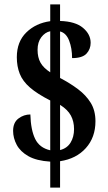

<svg xmlns="http://www.w3.org/2000/svg" viewBox="-20 -780 496 879"><path d="M210 -40Q147 -44 110 -65Q73 -86 56.5 -117Q40 -148 40 -181Q40 -219 64.5 -237.5Q89 -256 119 -256Q121 -185 141 -144Q161 -103 210 -92V-320Q151 -350 117.5 -379Q84 -408 70.5 -442Q57 -476 57 -518Q57 -589 100.5 -631.5Q144 -674 210 -683V-760H255V-684Q325 -682 360 -652.5Q395 -623 395 -584Q395 -555 376 -534.5Q357 -514 310 -514Q310 -559 296.5 -594Q283 -629 255 -636V-423Q301 -399 337.5 -371.5Q374 -344 395.5 -309Q417 -274 417 -225Q417 -151 373 -102Q329 -53 255 -42V79H210ZM210 -637Q186 -632 169 -609.5Q152 -587 152 -552Q152 -517 165.5 -493Q179 -469 210 -449ZM255 -93Q287 -101 303 -127Q319 -153 319 -189Q319 -224 304.5 -251Q290 -278 255 -300Z"/></svg>

Font: Noto Serif Armenian ExtraCondensed
Style: Bold
Weight: 700
Width: 2
Designer: Monotype Design Team
Foundry: Monotype Imaging Inc.
Version: Version 2.008; ttfautohint (v1.8.4.7-5d5b)